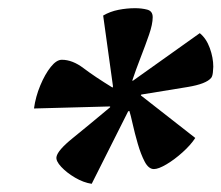

<svg xmlns="http://www.w3.org/2000/svg" viewBox="-20 -741 541 469"><path d="M204 -292Q184 -295 163.5 -307Q143 -319 129.5 -333.5Q116 -348 118 -358Q121 -374 157.5 -403.5Q194 -433 249 -479V-481L63 -476Q67 -505 78.5 -532.5Q90 -560 104 -577.5Q118 -595 131 -595Q157 -595 184 -574.5Q211 -554 255 -527L256 -530L232 -703Q249 -713 269.5 -717Q290 -721 310 -721Q326 -721 339.5 -717.5Q353 -714 353 -699Q353 -682 344 -656Q335 -630 323.5 -600.5Q312 -571 303 -544H305L468 -660Q484 -647 492.5 -623.5Q501 -600 501 -578Q501 -573 500 -564Q499 -555 496 -551Q484 -536 438.5 -528.5Q393 -521 325 -510L324 -508L457 -404Q446 -387 426 -369Q406 -351 386.5 -339.5Q367 -328 356 -328Q343 -328 333.5 -346Q324 -364 316.5 -390Q309 -416 304 -438.5Q299 -461 296 -470L293 -469Z"/></svg>

Font: Texturina 72pt 72pt ExtraBold
Style: Italic
Weight: 800
Italic angle: -11°
Designer: Guillermo Torres Carreño
Foundry: Omnibus-Type
Version: Version 1.002; ttfautohint (v1.8.3)